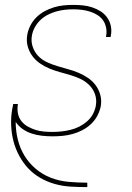

<svg xmlns="http://www.w3.org/2000/svg" viewBox="-20 -548 540 783"><path d="M335 215Q301 215 267.5 213Q234 211 202.5 202Q171 193 143.5 177Q116 161 95 138.5Q74 116 58.5 87.5Q43 59 35 28Q27 -3 25.5 -36.5Q24 -70 30 -104Q31 -109 32 -114Q33 -119 34 -124H53L52 -116Q50 -98 54 -81.5Q58 -65 69 -52Q80 -39 95 -31Q110 -23 126 -18Q142 -13 159.5 -11.5Q177 -10 195 -10Q212 -10 230.5 -12Q249 -14 267.5 -18.5Q286 -23 303 -31.5Q320 -40 335 -53Q350 -66 359 -83Q368 -100 371 -118Q375 -142 367.5 -163.5Q360 -185 344.5 -200.5Q329 -216 309.5 -225.5Q290 -235 268 -241.5Q246 -248 224 -254Q202 -260 181.5 -268.5Q161 -277 143 -289.5Q125 -302 112 -319.5Q99 -337 93 -359Q87 -381 91 -405Q94 -424 103.5 -443Q113 -462 128 -477Q143 -492 161.5 -502Q180 -512 199.5 -518Q219 -524 239 -526Q259 -528 279 -528Q299 -528 318.5 -526Q338 -524 356 -518Q374 -512 390 -502Q406 -492 417 -476.5Q428 -461 432 -442Q436 -423 432 -403L431 -397H412L413 -402Q416 -419 412.5 -436Q409 -453 399.5 -466Q390 -479 376 -487.5Q362 -496 346 -501Q330 -506 313 -508Q296 -510 278 -510Q261 -510 243.5 -508Q226 -506 208.5 -501Q191 -496 174.5 -487.5Q158 -479 144.5 -466Q131 -453 122 -436.5Q113 -420 110 -402Q106 -379 113.5 -357Q121 -335 136 -319.5Q151 -304 171.5 -294.5Q192 -285 213.5 -278.5Q235 -272 257 -266Q279 -260 299.5 -251.5Q320 -243 338.5 -230.5Q357 -218 370 -200.5Q383 -183 389 -161Q395 -139 391 -115Q387 -95 377 -76Q367 -57 351 -42Q335 -27 315.5 -17Q296 -7 276 -1.5Q256 4 235.5 6Q215 8 194 8Q172 8 150.5 5.5Q129 3 109 -3.5Q89 -10 72 -22Q55 -34 44 -51Q44 -13 53 22.5Q62 58 80.5 88Q99 118 126.5 141Q154 164 187.5 177Q221 190 259 193.5Q297 197 335 197H336V215Z"/></svg>

Font: Iosevka Curly Thin
Style: Italic
Weight: 100
Italic angle: -9°
Monospace: yes
Designer: Belleve Invis
Foundry: Belleve Invis
Version: Version 22.1.2; ttfautohint (v1.8.4)